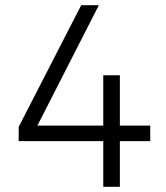

<svg xmlns="http://www.w3.org/2000/svg" viewBox="-20 -720 640 740"><path d="M52 -176V-231L293 -700H361L115 -218L101 -236H559V-176ZM378 0V-430H442V0Z"/></svg>

Font: SUSE Thin Light
Style: Regular
Weight: 300
Version: Version 1.000